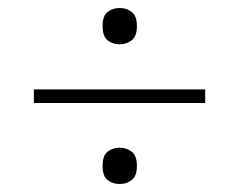

<svg xmlns="http://www.w3.org/2000/svg" viewBox="-20 -598 599 481"><path d="M280 -487Q262 -487 249.5 -497Q237 -507 237 -533Q237 -558 249.5 -568Q262 -578 280 -578Q297 -578 310 -568Q323 -558 323 -533Q323 -507 310 -497Q297 -487 280 -487ZM65 -340V-374H494V-340ZM280 -137Q262 -137 249.5 -147Q237 -157 237 -182Q237 -208 249.5 -218Q262 -228 280 -228Q297 -228 310 -218Q323 -208 323 -182Q323 -157 310 -147Q297 -137 280 -137Z"/></svg>

Font: Noto Serif Malayalam ExtraLight
Style: Regular
Weight: 200
Designer: Indian type Foundry, Jelle Bosma, Monotype Design Team
Foundry: Monotype Imaging Inc.
Version: Version 2.104; ttfautohint (v1.8.4.7-5d5b)